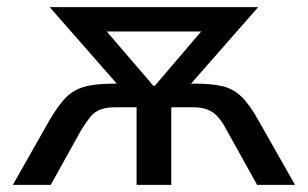

<svg xmlns="http://www.w3.org/2000/svg" viewBox="-20 -517 861 537"><path d="M16 0 118 -180Q142 -221 163 -243Q184 -265 215 -274Q246 -283 296 -283H345L326 -261L119 -497H702L495 -261L476 -283H526Q572 -283 602 -276Q632 -269 655 -247Q678 -225 703 -180L805 0H699L614 -153Q602 -176 589.5 -190Q577 -204 560.5 -210.5Q544 -217 518 -217H459V0H362V-217H304Q277 -217 260.5 -210.5Q244 -204 232.5 -190Q221 -176 207 -153L122 0ZM409 -277H413L570 -461L576 -429H245L251 -461Z"/></svg>

Font: Nunito Sans 7pt SemiCondensed Medium
Style: Regular
Weight: 500
Width: 4
Designer: Vernon Adams
Foundry: Vernon Adams
Version: Version 3.101;gftools[0.9.27]